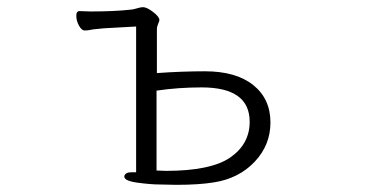

<svg xmlns="http://www.w3.org/2000/svg" viewBox="-20 -505 1040 536"><path d="M240 -423Q235 -422 229.5 -421Q224 -420 217 -420H216Q208 -420 200.5 -433.5Q193 -447 193 -461Q193 -474 202 -474L233 -473Q299 -473 344 -478Q350 -478 361.5 -481.5Q373 -485 379 -485Q390 -485 407.5 -471.5Q425 -458 425 -449Q425 -447 421.5 -438.5Q418 -430 418 -425V-301Q488 -306 552 -306Q639 -306 687 -267.5Q735 -229 735 -163Q735 -100 691 -53.5Q647 -7 578 4Q536 11 472 11L425 10Q401 10 364 5Q327 0 327 -12Q327 -17 332 -20.5Q337 -24 346 -24H360V-431L270 -426ZM443 -28Q569 -28 623 -65.5Q677 -103 677 -165Q677 -261 543 -261Q478 -261 417 -252V-29Z"/></svg>

Font: JyunsaiKaai Light
Style: Regular
Weight: 300
Designer: Fontworks Inc.
Version: Version 0.030;April 7, 2024;FontCreator 14.0.0.2901 64-bit